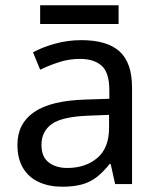

<svg xmlns="http://www.w3.org/2000/svg" viewBox="-20 -697 601 727"><path d="M288 -545Q386 -545 433 -502Q480 -459 480 -365V0H416L399 -76H395Q372 -47 347.5 -27.5Q323 -8 291.5 1Q260 10 215 10Q167 10 128.5 -7Q90 -24 68 -59.5Q46 -95 46 -149Q46 -229 109 -272.5Q172 -316 303 -320L394 -323V-355Q394 -422 365 -448Q336 -474 283 -474Q241 -474 203 -461.5Q165 -449 132 -433L105 -499Q140 -518 188 -531.5Q236 -545 288 -545ZM314 -259Q214 -255 175.5 -227Q137 -199 137 -148Q137 -103 164.5 -82Q192 -61 235 -61Q303 -61 348 -98.5Q393 -136 393 -214V-262ZM429 -677V-606H132V-677Z"/></svg>

Font: Noto Sans Khmer UI
Style: Regular
Weight: 400
Designer: Danh Hong and the Monotype Design Team
Foundry: Monotype Imaging Inc.
Version: Version 2.002